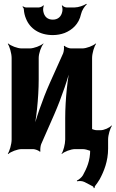

<svg xmlns="http://www.w3.org/2000/svg" viewBox="-20 -782 607 1007"><path d="M311 -502 241 -346C203 -261 163 -146 148 -75L152 -74C170 -145 183 -269 183 -366V-478C183 -502 196 -539 208 -552L207 -554C194 -542 158 -528 135 -528H94C71 -528 36 -542 23 -554L21 -552C30 -539 41 -502 41 -478V-50C41 -26 30 11 21 24L23 26C36 14 71 0 94 0H154C164 0 185 8 189 14L192 12C190 6 192 -17 196 -26L265 -183C302 -268 342 -383 356 -453L353 -454C335 -384 322 -260 322 -163V-50C322 -26 312 11 303 24L304 26C316 14 351 0 374 0H413C436 0 470 14 482 26L484 24C474 11 463 -26 463 -50V-478C463 -502 474 -539 484 -552L482 -554C469 -542 434 -528 411 -528H352C342 -528 322 -536 318 -542L315 -540C317 -533 315 -511 311 -502ZM257 -679C230 -679 212 -694 207 -723C205 -731 207 -747 210 -752L207 -754C204 -749 192 -743 184 -743H116C111 -743 103 -747 100 -749L98 -746C101 -744 105 -738 105 -733C106 -716 110 -699 116 -685C137 -631 188 -598 257 -598C279 -598 300 -602 319 -609C359 -625 394 -656 405 -708C409 -727 424 -750 435 -759L433 -762C420 -753 391 -743 372 -743H329C321 -743 310 -749 307 -754L304 -752C307 -747 309 -731 307 -723C302 -694 283 -679 257 -679ZM424 173 466 195C469 196 472 202 472 205L476 204C476 201 477 195 479 193C487 183 495 171 503 158C525 117 547 64 547 -3V-51C547 -74 558 -110 567 -122L565 -124C555 -112 526 -99 507 -99H489C470 -99 440 -113 429 -125L427 -123C439 -110 453 -73 453 -49V4C453 62 435 100 415 137C409 148 392 162 383 165L385 169C394 166 413 167 424 173Z"/></svg>

Font: Asimov
Style: EdgeExtreme
Weight: 500
Designer: Google
Version: Version 2.000980: 2014